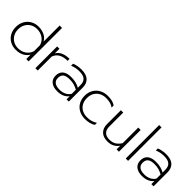

<svg xmlns="http://www.w3.org/2000/svg" viewBox="204 -1862 3000 3000"><g transform="rotate(45 1704.0 -362.0)"><path d="M55 -239Q55 -314 88 -372.5Q121 -431 178 -463Q235 -495 305 -495Q377 -495 435.5 -467Q494 -439 524 -384V-739H577V0H525V-96Q455 15 305 15Q235 15 178 -16Q121 -47 88 -104.5Q55 -162 55 -239ZM524 -173V-304Q505 -373 447.5 -412.5Q390 -452 313 -452Q256 -452 208.5 -425.5Q161 -399 133.5 -350.5Q106 -302 106 -239Q106 -176 133.5 -128Q161 -80 208.5 -53.5Q256 -27 313 -27Q389 -27 445.5 -65.5Q502 -104 524 -173Z M727 -480H778V-378Q838 -480 1002 -480V-437Q825 -437 779 -309V0H727Z M1032 -141Q1032 -218 1081 -258Q1130 -298 1222 -298Q1335 -298 1412 -252V-311Q1412 -383 1373 -417.5Q1334 -452 1248 -452Q1168 -452 1094 -421V-466Q1124 -479 1167 -487Q1210 -495 1251 -495Q1360 -495 1412.5 -446Q1465 -397 1465 -308V0H1416V-69Q1353 15 1219 15Q1133 15 1082.5 -26Q1032 -67 1032 -141ZM1412 -120V-209Q1368 -233 1326 -244.5Q1284 -256 1230 -256Q1152 -256 1117.5 -227.5Q1083 -199 1083 -141Q1083 -86 1120 -57Q1157 -28 1232 -28Q1292 -28 1340.5 -52.5Q1389 -77 1412 -120Z M1575 -239Q1575 -315 1609 -373.5Q1643 -432 1702.5 -463.5Q1762 -495 1836 -495Q1890 -495 1930.5 -485Q1971 -475 2004 -452V-407Q1970 -431 1930 -441.5Q1890 -452 1839 -452Q1779 -452 1730.5 -426.5Q1682 -401 1654 -353Q1626 -305 1626 -239Q1626 -173 1653.5 -125Q1681 -77 1729 -52Q1777 -27 1836 -27Q1890 -27 1931.5 -39Q1973 -51 2011 -76V-31Q1977 -7 1933.5 4Q1890 15 1832 15Q1760 15 1701.5 -15.5Q1643 -46 1609 -104Q1575 -162 1575 -239Z M2136 -171V-480H2188V-170Q2188 -102 2224.5 -64.5Q2261 -27 2336 -27Q2395 -27 2439.5 -53Q2484 -79 2520 -136V-480H2573V0H2521V-80Q2454 15 2332 15Q2236 15 2186 -36Q2136 -87 2136 -171Z M2723 -739H2775V0H2723Z M2905 -141Q2905 -218 2954 -258Q3003 -298 3095 -298Q3208 -298 3285 -252V-311Q3285 -383 3246 -417.5Q3207 -452 3121 -452Q3041 -452 2967 -421V-466Q2997 -479 3040 -487Q3083 -495 3124 -495Q3233 -495 3285.5 -446Q3338 -397 3338 -308V0H3289V-69Q3226 15 3092 15Q3006 15 2955.5 -26Q2905 -67 2905 -141ZM3285 -120V-209Q3241 -233 3199 -244.5Q3157 -256 3103 -256Q3025 -256 2990.5 -227.5Q2956 -199 2956 -141Q2956 -86 2993 -57Q3030 -28 3105 -28Q3165 -28 3213.5 -52.5Q3262 -77 3285 -120Z"/></g></svg>

Font: Prompt ExtraLight
Style: Regular
Weight: 275
Designer: Katatrad Team
Foundry: CadsonDemak
Version: Version 1.000